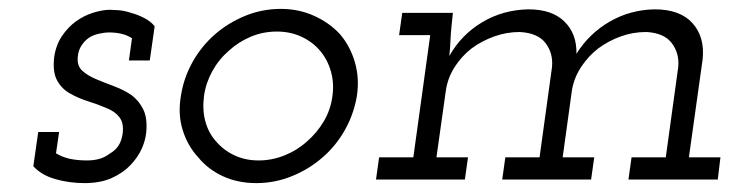

<svg xmlns="http://www.w3.org/2000/svg" viewBox="-20 -404 1670 432"><path d="M55 -30Q73 -10 104.5 -1Q136 8 170 8Q206 8 231.5 -3.5Q257 -15 274 -33Q290 -50 298.5 -68.5Q307 -87 309 -106Q312 -138 302.5 -157.5Q293 -177 276 -190Q258 -202 236.5 -210Q215 -218 196 -226Q177 -234 165 -245Q153 -256 155 -276Q156 -290 163 -301Q170 -312 180 -319Q189 -325 202 -328Q215 -331 226 -331Q240 -331 253 -328Q266 -325 277 -318L270 -268H317L328 -345Q319 -356 304.5 -363.5Q290 -371 275 -375Q260 -380 247 -381Q234 -382 228 -382Q211 -382 190 -375.5Q169 -369 151 -356Q133 -343 119.5 -323Q106 -303 102 -276Q98 -242 108.5 -223Q119 -204 137 -194Q156 -183 178.5 -176Q201 -169 219 -161Q238 -154 248.5 -140.5Q259 -127 256 -104Q254 -88 247 -77Q240 -66 228 -59Q216 -50 203.5 -46.5Q191 -43 176 -43Q155 -43 138 -46.5Q121 -50 106 -59L113 -107H66Z M387 -188Q380 -147 391 -111.5Q402 -76 426 -50Q448 -23 481.5 -7.5Q515 8 557 8Q598 8 636.5 -7.5Q675 -23 706 -50Q736 -76 756 -111.5Q776 -147 783 -188Q789 -228 778.5 -264Q768 -300 745 -327Q721 -353 686.5 -368.5Q652 -384 612 -384Q570 -384 532 -368.5Q494 -353 464 -327Q433 -300 413 -264Q393 -228 387 -188ZM439 -188Q443 -217 457.5 -243.5Q472 -270 495 -290Q517 -310 544.5 -321.5Q572 -333 603 -333Q633 -333 658 -321.5Q683 -310 700 -290Q717 -270 724.5 -243.5Q732 -217 728 -188Q724 -157 708.5 -131Q693 -105 671 -86Q649 -66 620.5 -54.5Q592 -43 562 -43Q532 -43 507.5 -54.5Q483 -66 466 -86Q449 -105 442 -131Q435 -157 439 -188Z M1401 -50 1394 0H1595L1601 -50H1530L1561 -271Q1566 -321 1538 -352Q1510 -383 1453 -383Q1398 -382 1352 -355.5Q1306 -329 1277 -283Q1278 -328 1250 -355.5Q1222 -383 1169 -383Q1112 -382 1065 -354Q1018 -326 991 -278Q993 -297 993.5 -312Q994 -327 996 -346L999 -375H885L878 -325H948L910 -50H833L826 0H1026L1033 -50H962L983 -199Q987 -228 1002.5 -252.5Q1018 -277 1041 -295Q1064 -312 1092 -322Q1120 -332 1149 -332Q1190 -330 1207.5 -307Q1225 -284 1222 -253L1194 -50H1117L1110 0H1310L1317 -50H1246L1267 -202Q1272 -230 1288 -254Q1304 -278 1326 -295Q1349 -312 1376.5 -322Q1404 -332 1434 -332Q1474 -330 1491.5 -307Q1509 -284 1506 -253L1478 -50Z"/></svg>

Font: Josefin Slab Thin Medium
Style: Italic
Weight: 500
Italic angle: -12°
Version: Version 2.000